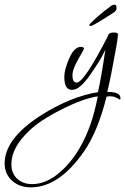

<svg xmlns="http://www.w3.org/2000/svg" viewBox="-233 -401 539 827"><path d="M-100 406Q-149 406 -180 378Q-213 349 -213 303Q-213 197 -60 98Q70 15 189 -4Q196 -35 204 -81Q212 -127 221 -188Q215 -174 204 -154Q193 -134 178 -112Q161 -86 149 -69.5Q137 -53 125 -41Q100 -14 76 -14Q44 -14 44 -70Q44 -101 64 -147Q86 -199 115 -199Q129 -199 129 -191Q129 -190 124 -181Q119 -172 104 -146Q79 -102 79 -77Q79 -45 97 -45Q129 -45 232 -246Q234 -261 257 -261Q275 -261 275 -253Q275 -246 272 -225Q269 -204 262 -168Q253 -118 246 -82.5Q239 -47 229 -5H233Q286 -5 286 22Q286 28 283 28Q282 28 274 23Q270 21 263 17.5Q256 14 245 14Q240 14 235.5 14Q231 14 226 15Q189 163 131 248Q23 406 -100 406ZM-95 392Q-33 392 26 340Q73 300 111 235Q164 144 188 14Q123 24 31 71Q-62 118 -108 163Q-184 235 -184 306Q-184 345 -160 368Q-134 392 -95 392ZM158 -289Q152 -289 152 -293Q152 -296 155 -299Q193 -337 242 -373Q248 -378 253 -379.5Q258 -381 260 -381Q262 -381 265.5 -379Q269 -377 269 -365Q269 -360 266 -356Q263 -352 261 -350Q258 -348 243.5 -338.5Q229 -329 210.5 -317.5Q192 -306 177 -297.5Q162 -289 158 -289Z"/></svg>

Font: Corinthia
Style: Regular
Weight: 400
Designer: Robert E. Leuschke
Foundry: Robert E. Leuschke
Version: Version 1.013; ttfautohint (v1.8.3)